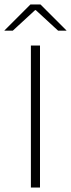

<svg xmlns="http://www.w3.org/2000/svg" viewBox="-51 -844 319 864"><path d="M129 0H88V-639H129ZM86 -824H131L248 -707V-706H210.5L110 -798.5H107L6.5 -706H-31V-707Z"/></svg>

Font: Anek Gujarati Medium ExtraLight
Style: Regular
Weight: 250
Version: Version 1.003